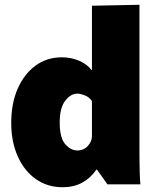

<svg xmlns="http://www.w3.org/2000/svg" viewBox="-20 -772 653 804"><path d="M242 12Q178 12 129.5 -22.5Q81 -57 54 -118Q27 -179 27 -257Q27 -339 54 -400.5Q81 -462 128.5 -497Q176 -532 239 -532Q277 -532 310.5 -518Q344 -504 363 -479H365V-748L564 -752V-169Q564 -149 564 -115.5Q564 -82 565 -50Q566 -18 568 0H430L386 -62H384Q359 -26 324 -7Q289 12 242 12ZM304 -142Q331 -142 348 -161Q365 -180 365 -202V-349Q353 -366 334.5 -373Q316 -380 304 -380Q276 -380 253 -350Q230 -320 230 -259Q230 -195 253 -168.5Q276 -142 304 -142Z"/></svg>

Font: Murecho Black
Style: Regular
Weight: 900
Designer: Neil Summerour
Foundry: Positype
Version: Version 1.010; ttfautohint (v1.8.3)